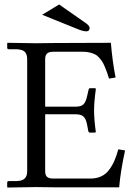

<svg xmlns="http://www.w3.org/2000/svg" viewBox="-20 -838 610 859"><path d="M244.6 -817.9 365.7 -733.4Q380.9 -722.2 380.9 -712.4Q380.9 -697.8 366.2 -697.8Q351.1 -697.8 323.2 -709.5L168.5 -772ZM353 -606.4H218.3Q199.7 -606.4 190.9 -598.9Q182.1 -591.3 182.1 -573.7V-360.8H318.8Q343.3 -360.8 353.5 -371.3Q363.8 -381.8 369.1 -405.3L376 -435.1Q377 -443.4 383.3 -443.4H405.3Q408.7 -443.4 408.7 -439Q400.9 -381.8 400.9 -343.8Q400.9 -302.7 408.7 -248L406.2 -244.6H383.3Q376 -244.6 375 -252L369.1 -282.7Q364.7 -305.7 353.8 -316.2Q342.8 -326.7 318.8 -326.7H182.1V-71.8Q182.1 -53.2 191.2 -46.1Q200.2 -39.1 218.3 -39.1H383.8Q411.1 -39.1 432.4 -48.8Q453.6 -58.6 468 -77.9Q482.4 -97.2 491.7 -118.7Q501 -140.1 509.3 -169.9L539.6 -165Q518.6 -68.4 513.2 0H219.2L141.6 -1L13.7 1L12.2 -1V-21Q12.2 -27.8 20 -27.8H49.8Q78.6 -27.8 90.1 -38.8Q101.6 -49.8 101.6 -71.8V-572.8Q101.6 -596.7 89.8 -607.2Q78.1 -617.7 49.8 -617.7H20Q12.2 -617.7 12.2 -624.5V-644.5L14.2 -646.5L142.1 -644.5L219.7 -645.5L476.1 -646.5Q482.4 -566.9 497.1 -491.2L467.8 -486.3Q461.9 -504.9 458.5 -514.9Q455.1 -524.9 448.7 -539.8Q442.4 -554.7 437 -562.7Q431.6 -570.8 423.1 -580.6Q414.6 -590.3 404.8 -595Q395 -599.6 381.8 -603Q368.7 -606.4 353 -606.4Z"/></svg>

Font: Libertinage
Style: f
Weight: 400
Designer: OSP
Foundry: OSP
Version: Version 1.0; 2008; OFL relea